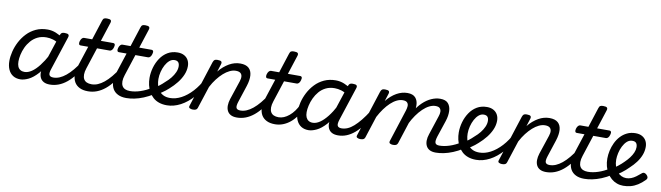

<svg xmlns="http://www.w3.org/2000/svg" viewBox="-39 -1312 6579 1912"><g transform="rotate(10 3251.0 -356.0)"><path d="M180 17Q137 17 106 -2.5Q75 -22 58.5 -59Q42 -96 42 -146Q42 -190 54.5 -241Q67 -292 92.5 -341Q118 -390 156.5 -430.5Q195 -471 247 -495Q299 -519 365 -519Q408 -519 449 -502.5Q490 -486 523 -461L509 -392Q467 -420 433.5 -430Q400 -440 367 -440Q316 -440 277.5 -421Q239 -402 211 -370Q183 -338 165.5 -300Q148 -262 140 -224.5Q132 -187 132 -157Q132 -126 140.5 -105.5Q149 -85 166.5 -74Q184 -63 208 -63Q244 -63 281 -88Q318 -113 355 -160.5Q392 -208 427 -273L449 -229Q405 -134 356 -80Q307 -26 261.5 -4.5Q216 17 180 17ZM478 17Q441 17 417 4Q393 -9 381.5 -32.5Q370 -56 370.5 -86.5Q371 -117 382 -152L491 -483Q498 -503 507.5 -509Q517 -515 536 -515Q567 -515 575.5 -505.5Q584 -496 577 -476L468 -143Q451 -95 460 -76.5Q469 -58 501 -58Q515 -58 521 -46.5Q527 -35 525 -20.5Q523 -6 511 5.5Q499 17 478 17Z M479 17Q465 17 458.5 5.5Q452 -6 454.5 -20.5Q457 -35 469 -46.5Q481 -58 502 -58Q533 -58 564 -71Q595 -84 627 -110Q659 -136 692 -175.5Q725 -215 759 -268Q768 -282 779.5 -281Q791 -280 798 -270.5Q805 -261 800 -249Q765 -181 727.5 -131Q690 -81 649.5 -48Q609 -15 566.5 1Q524 17 479 17Z M863 17Q814 17 779.5 0Q745 -17 727 -48Q709 -79 708 -121.5Q707 -164 724 -215L791 -420H712Q701 -420 697 -430Q693 -440 698 -460Q704 -480 714 -490Q724 -500 734 -500H817L881 -698Q887 -718 896.5 -724Q906 -730 926 -730Q957 -730 965.5 -720.5Q974 -711 967 -691L905 -500H1031Q1042 -500 1046.5 -490.5Q1051 -481 1045 -460Q1040 -441 1030 -430.5Q1020 -420 1009 -420H880L810 -205Q798 -169 798 -141Q798 -113 808.5 -94.5Q819 -76 839 -67Q859 -58 887 -58Q901 -58 906.5 -46.5Q912 -35 910 -20.5Q908 -6 896 5.5Q884 17 863 17Z M866 17Q852 17 845.5 5.5Q839 -6 841.5 -20.5Q844 -35 856 -46.5Q868 -58 889 -58Q920 -58 951 -71Q982 -84 1014 -110Q1046 -136 1079 -175.5Q1112 -215 1146 -268Q1155 -282 1166.5 -281Q1178 -280 1185 -270.5Q1192 -261 1187 -249Q1152 -181 1114.5 -131Q1077 -81 1036.5 -48Q996 -15 953.5 1Q911 17 866 17Z M1251 17Q1202 17 1167.5 0Q1133 -17 1115 -48Q1097 -79 1096 -121.5Q1095 -164 1112 -215L1179 -420H1100Q1089 -420 1085 -430Q1081 -440 1086 -460Q1092 -480 1102 -490Q1112 -500 1122 -500H1205L1269 -698Q1275 -718 1284.5 -724Q1294 -730 1314 -730Q1345 -730 1353.5 -720.5Q1362 -711 1355 -691L1293 -500H1419Q1430 -500 1434.5 -490.5Q1439 -481 1433 -460Q1428 -441 1418 -430.5Q1408 -420 1397 -420H1268L1198 -205Q1186 -169 1186 -141Q1186 -113 1196.5 -94.5Q1207 -76 1227 -67Q1247 -58 1275 -58Q1289 -58 1294.5 -46.5Q1300 -35 1298 -20.5Q1296 -6 1284 5.5Q1272 17 1251 17Z M1254 17Q1235 17 1229 5.5Q1223 -6 1227.5 -20.5Q1232 -35 1245 -46.5Q1258 -58 1277 -58Q1325 -58 1380 -76Q1435 -94 1489 -128Q1500 -136 1510 -130.5Q1520 -125 1526 -113Q1532 -101 1531.5 -88.5Q1531 -76 1521 -70Q1472 -39 1424 -19.5Q1376 0 1333 8.5Q1290 17 1254 17Z M1488 -121Q1522 -138 1552.5 -161Q1583 -184 1608 -209Q1638 -234 1661.5 -263.5Q1685 -293 1698.5 -323.5Q1712 -354 1712 -382Q1712 -410 1700 -424.5Q1688 -439 1661 -439Q1647 -439 1640.5 -451Q1634 -463 1635.5 -479Q1637 -495 1648 -507Q1659 -519 1680 -519Q1719 -519 1746.5 -503.5Q1774 -488 1788 -461.5Q1802 -435 1802 -401Q1802 -357 1783.5 -313.5Q1765 -270 1733 -229.5Q1701 -189 1660 -153Q1630 -125 1593.5 -101Q1557 -77 1519 -57Z M1662 18Q1617 18 1581.5 5.5Q1546 -7 1521 -30Q1496 -53 1479 -83.5Q1462 -114 1454 -149.5Q1446 -185 1446 -222Q1446 -274 1461 -326.5Q1476 -379 1505.5 -423Q1535 -467 1578.5 -493Q1622 -519 1680 -519Q1691 -519 1694.5 -507Q1698 -495 1694.5 -479Q1691 -463 1682.5 -451Q1674 -439 1662 -439Q1634 -439 1611 -419.5Q1588 -400 1571 -368.5Q1554 -337 1544.5 -299.5Q1535 -262 1535 -226Q1535 -195 1542.5 -165Q1550 -135 1567 -111.5Q1584 -88 1612 -73.5Q1640 -59 1681 -59Q1737 -59 1794 -89Q1851 -119 1903.5 -176Q1956 -233 1997 -315Q2001 -323 2012.5 -322.5Q2024 -322 2032.5 -314.5Q2041 -307 2034 -291Q1990 -192 1929 -123Q1868 -54 1799.5 -18Q1731 18 1662 18Z M2370 17Q2332 17 2308 4Q2284 -9 2272.5 -32.5Q2261 -56 2261.5 -86.5Q2262 -117 2273 -152L2337 -344Q2347 -374 2344.5 -395.5Q2342 -417 2326.5 -428.5Q2311 -440 2281 -440Q2251 -440 2219.5 -425Q2188 -410 2157.5 -383Q2127 -356 2098 -318.5Q2069 -281 2045 -235L1972 -11Q1968 2 1957.5 8.5Q1947 15 1924 15Q1908 15 1894 8Q1880 1 1887 -18L2037 -483Q2044 -503 2053.5 -509Q2063 -515 2082 -515Q2113 -515 2121.5 -505.5Q2130 -496 2123 -476L2099 -400Q2122 -429 2148 -451Q2174 -473 2201 -488.5Q2228 -504 2256 -511.5Q2284 -519 2312 -519Q2369 -519 2398 -493Q2427 -467 2430.5 -420Q2434 -373 2414 -311L2359 -143Q2343 -95 2351.5 -76.5Q2360 -58 2393 -58Q2407 -58 2413 -46.5Q2419 -35 2416.5 -20.5Q2414 -6 2402.5 5.5Q2391 17 2370 17Z M2370 17Q2356 17 2349.5 5.5Q2343 -6 2345.5 -20.5Q2348 -35 2360 -46.5Q2372 -58 2393 -58Q2424 -58 2455 -71Q2486 -84 2518 -110Q2550 -136 2583 -175.5Q2616 -215 2650 -268Q2659 -282 2670.5 -281Q2682 -280 2689 -270.5Q2696 -261 2691 -249Q2656 -181 2618.5 -131Q2581 -81 2540.5 -48Q2500 -15 2457.5 1Q2415 17 2370 17Z M2754 17Q2705 17 2670.5 0Q2636 -17 2618 -48Q2600 -79 2599 -121.5Q2598 -164 2615 -215L2682 -420H2603Q2592 -420 2588 -430Q2584 -440 2589 -460Q2595 -480 2605 -490Q2615 -500 2625 -500H2708L2772 -698Q2778 -718 2787.5 -724Q2797 -730 2817 -730Q2848 -730 2856.5 -720.5Q2865 -711 2858 -691L2796 -500H2922Q2933 -500 2937.5 -490.5Q2942 -481 2936 -460Q2931 -441 2921 -430.5Q2911 -420 2900 -420H2771L2701 -205Q2689 -169 2689 -141Q2689 -113 2699.5 -94.5Q2710 -76 2730 -67Q2750 -58 2778 -58Q2792 -58 2797.5 -46.5Q2803 -35 2801 -20.5Q2799 -6 2787 5.5Q2775 17 2754 17Z M2757 17Q2743 17 2736.5 5.5Q2730 -6 2732.5 -20.5Q2735 -35 2747 -46.5Q2759 -58 2780 -58Q2806 -58 2832.5 -69Q2859 -80 2885 -101.5Q2911 -123 2933 -153Q2955 -183 2972 -220Q2977 -235 2989.5 -234.5Q3002 -234 3011.5 -224.5Q3021 -215 3017 -201Q2999 -150 2971 -109.5Q2943 -69 2909 -41Q2875 -13 2836 2Q2797 17 2757 17Z M3094 17Q3051 17 3020 -2.5Q2989 -22 2972.5 -59Q2956 -96 2956 -146Q2956 -190 2968.5 -241Q2981 -292 3006.5 -341Q3032 -390 3070.5 -430.5Q3109 -471 3161 -495Q3213 -519 3279 -519Q3322 -519 3363 -502.5Q3404 -486 3437 -461L3424 -392Q3381 -420 3347.5 -430Q3314 -440 3281 -440Q3230 -440 3191.5 -421Q3153 -402 3125.5 -370Q3098 -338 3080.5 -300Q3063 -262 3054.5 -224.5Q3046 -187 3046 -157Q3046 -126 3055 -105.5Q3064 -85 3081 -74Q3098 -63 3123 -63Q3158 -63 3195 -88Q3232 -113 3269.5 -160.5Q3307 -208 3341 -273L3363 -229Q3319 -134 3270 -80Q3221 -26 3175.5 -4.5Q3130 17 3094 17ZM3393 17Q3355 17 3331 4Q3307 -9 3295.5 -32.5Q3284 -56 3284.5 -86.5Q3285 -117 3296 -152L3405 -483Q3412 -503 3421.5 -509Q3431 -515 3450 -515Q3481 -515 3489.5 -505.5Q3498 -496 3491 -476L3382 -143Q3366 -95 3375 -76.5Q3384 -58 3416 -58Q3430 -58 3435.5 -46.5Q3441 -35 3439 -20.5Q3437 -6 3425.5 5.5Q3414 17 3393 17Z M3393 17Q3379 17 3372.5 5.5Q3366 -6 3368.5 -20.5Q3371 -35 3383 -46.5Q3395 -58 3416 -58Q3446 -58 3476.5 -71Q3507 -84 3538 -111.5Q3569 -139 3602.5 -180Q3636 -221 3671 -277Q3680 -290 3692 -289Q3704 -288 3710.5 -278.5Q3717 -269 3711 -257Q3675 -187 3637 -135Q3599 -83 3559.5 -49.5Q3520 -16 3478.5 0.5Q3437 17 3393 17Z M4381 17Q4343 17 4319 4Q4295 -9 4283.5 -32.5Q4272 -56 4272.5 -86.5Q4273 -117 4285 -152L4348 -344Q4357 -369 4357 -390.5Q4357 -412 4344.5 -426Q4332 -440 4300 -440Q4270 -440 4238 -424Q4206 -408 4174.5 -378Q4143 -348 4114.5 -307.5Q4086 -267 4062 -218L4026 -217Q4050 -288 4084 -344.5Q4118 -401 4159 -440Q4200 -479 4245 -499Q4290 -519 4334 -519Q4390 -519 4415 -490Q4440 -461 4442 -413.5Q4444 -366 4426 -311L4370 -143Q4355 -95 4363.5 -76.5Q4372 -58 4404 -58Q4418 -58 4424.5 -46.5Q4431 -35 4428 -20.5Q4425 -6 4413.5 5.5Q4402 17 4381 17ZM3618 15Q3602 15 3588 8Q3574 1 3581 -18L3731 -483Q3738 -503 3747.5 -509Q3757 -515 3776 -515Q3807 -515 3815.5 -505.5Q3824 -496 3817 -476L3793 -401Q3816 -430 3841.5 -452Q3867 -474 3893.5 -489Q3920 -504 3947.5 -511.5Q3975 -519 4003 -519Q4058 -519 4084 -490Q4110 -461 4111 -413.5Q4112 -366 4094 -311L3997 -11Q3992 2 3982 8.5Q3972 15 3949 15Q3933 15 3919.5 8Q3906 1 3912 -18L4017 -344Q4025 -369 4026 -390.5Q4027 -412 4014 -426Q4001 -440 3969 -440Q3940 -440 3909 -425Q3878 -410 3847.5 -381.5Q3817 -353 3789 -314.5Q3761 -276 3737 -230L3666 -11Q3662 2 3651.5 8.5Q3641 15 3618 15Z M4382 17Q4363 17 4357 5.5Q4351 -6 4355.5 -20.5Q4360 -35 4373 -46.5Q4386 -58 4405 -58Q4453 -58 4508 -76Q4563 -94 4617 -128Q4628 -136 4638 -130.5Q4648 -125 4654 -113Q4660 -101 4659.5 -88.5Q4659 -76 4649 -70Q4600 -39 4552 -19.5Q4504 0 4461 8.5Q4418 17 4382 17Z M4615 -121Q4649 -138 4679.5 -161Q4710 -184 4735 -209Q4765 -234 4788.5 -263.5Q4812 -293 4825.5 -323.5Q4839 -354 4839 -382Q4839 -410 4827 -424.5Q4815 -439 4788 -439Q4774 -439 4767.5 -451Q4761 -463 4762.5 -479Q4764 -495 4775 -507Q4786 -519 4807 -519Q4846 -519 4873.5 -503.5Q4901 -488 4915 -461.5Q4929 -435 4929 -401Q4929 -357 4910.5 -313.5Q4892 -270 4860 -229.5Q4828 -189 4787 -153Q4757 -125 4720.5 -101Q4684 -77 4646 -57Z M4789 18Q4744 18 4708.5 5.5Q4673 -7 4648 -30Q4623 -53 4606 -83.5Q4589 -114 4581 -149.5Q4573 -185 4573 -222Q4573 -274 4588 -326.5Q4603 -379 4632.5 -423Q4662 -467 4705.5 -493Q4749 -519 4807 -519Q4818 -519 4821.5 -507Q4825 -495 4821.5 -479Q4818 -463 4809.5 -451Q4801 -439 4789 -439Q4761 -439 4738 -419.5Q4715 -400 4698 -368.5Q4681 -337 4671.5 -299.5Q4662 -262 4662 -226Q4662 -195 4669.5 -165Q4677 -135 4694 -111.5Q4711 -88 4739 -73.5Q4767 -59 4808 -59Q4864 -59 4921 -89Q4978 -119 5030.5 -176Q5083 -233 5124 -315Q5128 -323 5139.5 -322.5Q5151 -322 5159.5 -314.5Q5168 -307 5161 -291Q5117 -192 5056 -123Q4995 -54 4926.5 -18Q4858 18 4789 18Z M5497 17Q5459 17 5435 4Q5411 -9 5399.5 -32.5Q5388 -56 5388.5 -86.5Q5389 -117 5400 -152L5464 -344Q5474 -374 5471.5 -395.5Q5469 -417 5453.5 -428.5Q5438 -440 5408 -440Q5378 -440 5346.5 -425Q5315 -410 5284.5 -383Q5254 -356 5225 -318.5Q5196 -281 5172 -235L5099 -11Q5095 2 5084.5 8.5Q5074 15 5051 15Q5035 15 5021 8Q5007 1 5014 -18L5164 -483Q5171 -503 5180.5 -509Q5190 -515 5209 -515Q5240 -515 5248.5 -505.5Q5257 -496 5250 -476L5226 -400Q5249 -429 5275 -451Q5301 -473 5328 -488.5Q5355 -504 5383 -511.5Q5411 -519 5439 -519Q5496 -519 5525 -493Q5554 -467 5557.5 -420Q5561 -373 5541 -311L5486 -143Q5470 -95 5478.5 -76.5Q5487 -58 5520 -58Q5534 -58 5540 -46.5Q5546 -35 5543.5 -20.5Q5541 -6 5529.5 5.5Q5518 17 5497 17Z M5497 17Q5483 17 5476.5 5.5Q5470 -6 5472.5 -20.5Q5475 -35 5487 -46.5Q5499 -58 5520 -58Q5551 -58 5582 -71Q5613 -84 5645 -110Q5677 -136 5710 -175.5Q5743 -215 5777 -268Q5786 -282 5797.5 -281Q5809 -280 5816 -270.5Q5823 -261 5818 -249Q5783 -181 5745.5 -131Q5708 -81 5667.5 -48Q5627 -15 5584.5 1Q5542 17 5497 17Z M5881 17Q5832 17 5797.5 0Q5763 -17 5745 -48Q5727 -79 5726 -121.5Q5725 -164 5742 -215L5809 -420H5730Q5719 -420 5715 -430Q5711 -440 5716 -460Q5722 -480 5732 -490Q5742 -500 5752 -500H5835L5899 -698Q5905 -718 5914.5 -724Q5924 -730 5944 -730Q5975 -730 5983.5 -720.5Q5992 -711 5985 -691L5923 -500H6049Q6060 -500 6064.5 -490.5Q6069 -481 6063 -460Q6058 -441 6048 -430.5Q6038 -420 6027 -420H5898L5828 -205Q5816 -169 5816 -141Q5816 -113 5826.5 -94.5Q5837 -76 5857 -67Q5877 -58 5905 -58Q5919 -58 5924.5 -46.5Q5930 -35 5928 -20.5Q5926 -6 5914 5.5Q5902 17 5881 17Z M5884 17Q5865 17 5859 5.5Q5853 -6 5857.5 -20.5Q5862 -35 5875 -46.5Q5888 -58 5907 -58Q5955 -58 6010 -76Q6065 -94 6119 -128Q6130 -136 6140 -130.5Q6150 -125 6156 -113Q6162 -101 6161.5 -88.5Q6161 -76 6151 -70Q6102 -39 6054 -19.5Q6006 0 5963 8.5Q5920 17 5884 17Z M6122 -123Q6160 -144 6193 -169.5Q6226 -195 6252 -222Q6277 -246 6297.5 -273Q6318 -300 6330 -328Q6342 -356 6342 -382Q6342 -410 6330 -424.5Q6318 -439 6291 -439Q6260 -439 6236.5 -417.5Q6213 -396 6196.5 -363Q6180 -330 6172 -293.5Q6164 -257 6164 -227Q6164 -190 6174 -159.5Q6184 -129 6202 -107Q6220 -85 6243.5 -73.5Q6267 -62 6293 -62Q6319 -62 6343.5 -71.5Q6368 -81 6391 -98Q6414 -115 6436 -134Q6450 -147 6463 -144.5Q6476 -142 6487 -131Q6500 -119 6502 -105.5Q6504 -92 6491 -79Q6458 -45 6423 -23Q6388 -1 6351.5 8.5Q6315 18 6277 18Q6243 18 6212 6.5Q6181 -5 6156 -26.5Q6131 -48 6112.5 -78Q6094 -108 6084.5 -144.5Q6075 -181 6075 -222Q6075 -261 6084 -302Q6093 -343 6111.5 -382Q6130 -421 6158 -451.5Q6186 -482 6224 -500.5Q6262 -519 6310 -519Q6349 -519 6376.5 -503.5Q6404 -488 6418 -461.5Q6432 -435 6432 -401Q6432 -359 6416.5 -319Q6401 -279 6373.5 -242.5Q6346 -206 6311 -174Q6279 -141 6240 -112Q6201 -83 6157 -60Z"/></g></svg>

Font: Playwrite DK Uloopet
Style: Regular
Weight: 400
Designer: Veronika Burian, José Scaglione
Foundry: TypeTogether
Version: Version 1.002